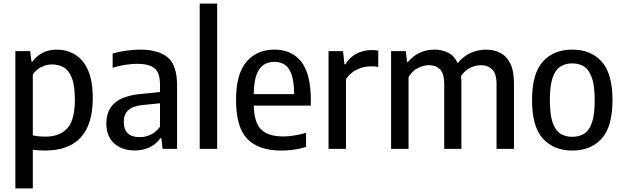

<svg xmlns="http://www.w3.org/2000/svg" viewBox="-20 -828 3466 1068"><path d="M65.5 220V-543.5H148L155 -485.5H160.5Q181 -514.5 215.2 -533.2Q249.5 -552 295 -552Q349 -552 394.8 -526Q440.5 -500 468.2 -440.8Q496 -381.5 496 -282Q496 9.5 229 9.5Q212.5 9.5 195 8.2Q177.5 7 162.5 5V220ZM233 -68Q313 -68 354.8 -114.8Q396.5 -161.5 396.5 -273Q396.5 -351.5 380 -394Q363.5 -436.5 334.8 -453Q306 -469.5 269.5 -469.5Q239.5 -469.5 210.2 -455.5Q181 -441.5 162.5 -413V-75Q195.5 -68 233 -68Z M729.5 9Q657.5 9 614.5 -30.8Q571.5 -70.5 571.5 -141Q571.5 -214 618 -255.2Q664.5 -296.5 766 -305.5L870 -316V-357Q870 -424.5 839.2 -448.8Q808.5 -473 743.5 -473Q714.5 -473 678.2 -467.8Q642 -462.5 606.5 -451V-530Q640 -540.5 681.2 -546.2Q722.5 -552 759 -552Q862 -552 913.5 -508.5Q965 -465 965 -352V0H884.5L877.5 -59H871.5Q847.5 -24.5 810.5 -7.8Q773.5 9 729.5 9ZM668.5 -151Q668.5 -65 758 -65Q786.5 -65 816.2 -77.8Q846 -90.5 870 -123V-253.5L774.5 -244Q719 -238.5 693.8 -215.2Q668.5 -192 668.5 -151Z M1091 0V-808H1188V0Z M1544.5 9.5Q1418 9.5 1355.5 -55.5Q1293 -120.5 1293 -272.5Q1293 -416.5 1350.8 -484.2Q1408.5 -552 1507 -552Q1603.5 -552 1656.2 -484.2Q1709 -416.5 1709 -270V-240.5H1391.5Q1394 -144.5 1433.5 -106.8Q1473 -69 1556.5 -69Q1611 -69 1682.5 -89V-10.5Q1645 0.5 1611.5 5Q1578 9.5 1544.5 9.5ZM1506.5 -484Q1472.5 -484 1447 -467.8Q1421.5 -451.5 1407 -412.5Q1392.5 -373.5 1391.5 -304.5H1616.5Q1615.5 -373 1602.2 -412.2Q1589 -451.5 1564.5 -467.8Q1540 -484 1506.5 -484Z M1807.5 0V-543.5H1888L1896 -470.5H1901.5Q1926 -511 1964.5 -530.2Q2003 -549.5 2046.5 -549.5Q2057.5 -549.5 2067 -548.8Q2076.5 -548 2084 -546.5V-456Q2073.5 -458 2063 -458.5Q2052.5 -459 2041 -459Q2003 -459 1964.8 -440.8Q1926.5 -422.5 1904.5 -387V0Z M2155.5 0V-543.5H2237L2244 -483.5H2249.5Q2278.5 -518 2316 -535Q2353.5 -552 2397 -552Q2439 -552 2473 -534.8Q2507 -517.5 2526 -477Q2560 -518 2601.2 -535Q2642.5 -552 2682.5 -552Q2727 -552 2762.5 -534Q2798 -516 2818.5 -474.8Q2839 -433.5 2839 -363.5V0H2742V-359Q2742 -419.5 2717.5 -442.5Q2693 -465.5 2655 -465.5Q2629.5 -465.5 2598.5 -452.2Q2567.5 -439 2544.5 -405Q2546.5 -387 2546.5 -367V0H2451V-359Q2451 -419.5 2427.5 -442.5Q2404 -465.5 2366 -465.5Q2338.5 -465.5 2306.2 -450.5Q2274 -435.5 2252.5 -399V0Z M3163.5 9.5Q3060.5 9.5 3000 -56.8Q2939.5 -123 2939.5 -270.5Q2939.5 -419 2999.5 -485.5Q3059.5 -552 3163.5 -552Q3267 -552 3327 -485.2Q3387 -418.5 3387 -271.5Q3387 -123.5 3326.8 -57Q3266.5 9.5 3163.5 9.5ZM3163.5 -67Q3202 -67 3230 -85Q3258 -103 3273 -147Q3288 -191 3288 -269.5Q3288 -349.5 3272.8 -394.2Q3257.5 -439 3229.5 -457.2Q3201.5 -475.5 3163.5 -475.5Q3125 -475.5 3097 -457.5Q3069 -439.5 3053.8 -395.2Q3038.5 -351 3038.5 -272.5Q3038.5 -192.5 3053.5 -147.8Q3068.5 -103 3096.5 -85Q3124.5 -67 3163.5 -67Z"/></svg>

Font: Encode Sans Semi Condensed Medium
Style: Regular
Weight: 500
Width: 4
Designer: Multiple Designers
Foundry: Impallari Type
Version: Version 3.000; ttfautohint (v1.8.3) -l 8 -r 50 -G 200 -x 14 